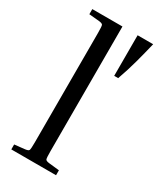

<svg xmlns="http://www.w3.org/2000/svg" viewBox="-188 -809 740 877"><g transform="rotate(30 182.0 -370.0)"><path d="M28 -713V-740H187V-81Q187 -46 190 -40Q193 -34 209 -32L264 -26V0H28V-26L83 -32Q99 -34 102 -40Q105 -46 105 -81V-659Q105 -694 102 -700Q99 -706 83 -708ZM288 -526H267V-740H349Q336 -686 322 -634Q308 -582 288 -526Z"/></g></svg>

Font: Inria Serif
Style: Regular
Weight: 400
Designer: Black Foundry Team
Foundry: Black Foundry
Version: Version 1.000; ttfautohint (v1.8.3)